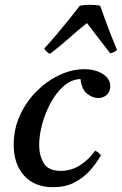

<svg xmlns="http://www.w3.org/2000/svg" viewBox="-20 -767 507 799"><path d="M201 12Q124 12 80.5 -36Q37 -84 37 -165Q37 -230 63 -287Q89 -344 132 -387Q175 -430 227 -454.5Q279 -479 330 -479Q377 -479 408 -459Q439 -439 439 -408Q439 -387 425 -373Q411 -359 388 -359Q366 -359 343 -376.5Q320 -394 315 -438Q278 -437 246.5 -410Q215 -383 192 -341Q169 -299 156 -252Q143 -205 143 -163Q143 -120 162 -88Q181 -56 233 -56Q276 -56 312.5 -79Q349 -102 376 -140Q392 -132 400 -121Q381 -87 353.5 -56.5Q326 -26 288.5 -7Q251 12 201 12ZM467 -559Q461 -553 454 -550Q447 -547 439 -545Q414 -577 388.5 -610Q363 -643 342 -671Q306 -643 267 -608Q228 -573 188 -543Q182 -545 174.5 -552Q167 -559 164 -565Q188 -591 216 -624Q244 -657 270 -689.5Q296 -722 312 -743Q329 -747 355 -747Q381 -747 397 -743Q406 -717 418 -684Q430 -651 443 -618Q456 -585 467 -559Z"/></svg>

Font: Tiro Telugu
Style: Italic
Weight: 400
Italic angle: -11°
Designer: Telugu: John Hudson & Fiona Ross, assisted by Kaja Sojewska. Latin: John Hudson with Paul Hanslow, assisted by Kaja Soje
Foundry: Tiro Typeworks Ltd.
Version: Version 1.52